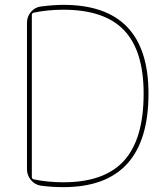

<svg xmlns="http://www.w3.org/2000/svg" viewBox="-20 -760 677 790"><path d="M111 -698V-32Q111 -24 119 -22Q176 -10 241 -10Q410 -10 490.5 -99Q571 -188 571 -375Q571 -551 490.5 -635.5Q410 -720 241 -720Q176 -720 119 -708Q111 -706 111 -698ZM148 4Q123 0 107 -19.5Q91 -39 91 -64V-666Q91 -691 106.5 -710Q122 -729 146 -733Q200 -740 241 -740Q591 -740 591 -375Q591 10 241 10Q193 10 148 4Z"/></svg>

Font: Rounded Mplus 1c Thin
Style: Regular
Weight: 250
Version: Version 1.059.20150529